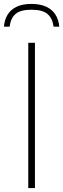

<svg xmlns="http://www.w3.org/2000/svg" viewBox="-49 -958 322 978"><path d="M95 0V-740H129V0ZM-29 -822Q-26 -858 -9.8 -884Q6.5 -910 36.5 -924Q66.5 -938 111 -938Q156 -938 186.5 -923.8Q217 -909.5 233.5 -883.5Q250 -857.5 253 -822H224Q218.5 -864.5 193.2 -886.5Q168 -908.5 111 -908.5Q54.5 -908.5 29.8 -886.5Q5 -864.5 0 -822Z"/></svg>

Font: Encode Sans Condensed Thin Thin
Style: Regular
Weight: 250
Version: Version 3.002